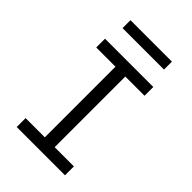

<svg xmlns="http://www.w3.org/2000/svg" viewBox="-265 -1024 1130 1130"><g transform="rotate(45 300.0 -459.0)"><path d="M99 0V-74H259V-662H99V-735H501V-662H341V-74H501V0ZM128 -852V-918H473V-852Z"/></g></svg>

Font: Iosevka HT Extended
Style: Regular
Weight: 400
Width: 7
Monospace: yes
Designer: Belleve Invis
Foundry: Belleve Invis
Version: Version 32.3.0; ttfautohint (v1.8.4)